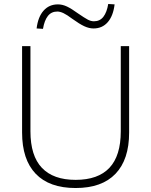

<svg xmlns="http://www.w3.org/2000/svg" viewBox="-20 -937 760 965"><path d="M360 8Q228 8 159.5 -63.5Q91 -135 91 -271V-705H133V-277Q133 -154 190.5 -93.5Q248 -33 360 -33Q473 -33 530 -93.5Q587 -154 587 -277V-705H629V-271Q629 -135 560.5 -63.5Q492 8 360 8ZM196 -792 164 -794Q171 -852 199 -883.5Q227 -915 271 -915Q294 -915 317 -904Q340 -893 373 -869Q405 -847 421 -838.5Q437 -830 452 -830Q482 -830 499.5 -852.5Q517 -875 524 -917L556 -915Q549 -857 521.5 -825.5Q494 -794 450 -794Q428 -794 404 -805Q380 -816 344 -842Q316 -863 299 -871Q282 -879 268 -879Q238 -879 220.5 -856.5Q203 -834 196 -792Z"/></svg>

Font: Nunito Sans 12pt ExtraLight
Style: Regular
Weight: 200
Version: Version 3.101;gftools[0.9.27]